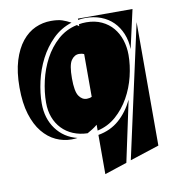

<svg xmlns="http://www.w3.org/2000/svg" viewBox="-82 -608 788 873"><g transform="rotate(-10 312.5 -171.5)"><path d="M532 -323Q532 -275 519.5 -224Q507 -173 482 -128.5Q457 -84 420 -51.5Q383 -19 334 -8V-35Q322 -25 310 -17.5Q298 -10 287 -4Q251 -5 221 -17.5Q191 -30 169.5 -52.5Q148 -75 136.5 -105.5Q125 -136 125 -173Q125 -222 137 -274.5Q149 -327 173.5 -373Q198 -419 235.5 -452.5Q273 -486 324 -497Q326 -495 329 -493.5Q332 -492 334 -490V-499Q350 -502 368 -502Q408 -502 439 -487.5Q470 -473 490.5 -448.5Q511 -424 521.5 -391.5Q532 -359 532 -323ZM211 11Q173 11 138.5 -5Q104 -21 77 -54Q50 -87 34 -138.5Q18 -190 18 -262Q18 -334 34 -386Q50 -438 77 -471.5Q104 -505 138.5 -520.5Q173 -536 211 -536Q243 -536 262.5 -529.5Q282 -523 302 -512Q252 -496 215 -459.5Q178 -423 153.5 -375.5Q129 -328 117 -274.5Q105 -221 105 -173Q105 -104 141 -55Q177 -6 238 9Q232 10 225.5 10.5Q219 11 211 11ZM459 151 594 -463V107ZM334 193V12Q391 2 431 -33Q471 -68 497 -122L437 159ZM334 -361Q324 -366 311 -366Q289 -366 274.5 -344.5Q260 -323 260 -262Q260 -202 274.5 -180.5Q289 -159 311 -159Q324 -159 334 -164ZM334 -525H586L546 -347Q545 -386 531.5 -418.5Q518 -451 495 -474Q472 -497 439.5 -509.5Q407 -522 368 -522Q350 -522 334 -519Z"/></g></svg>

Font: J.M. Nexus Grotesque
Style: Regular
Weight: 900
Designer: deFharo
Foundry: deFharo
Version: Version 3.003